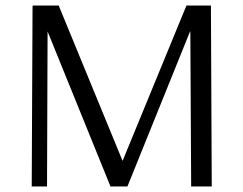

<svg xmlns="http://www.w3.org/2000/svg" viewBox="-20 -670 875 690"><path d="M738 -650 741 0H667L664 -557H663L438 0H377L151 -557L149 0H94L97 -650L99 -647L98 -650H191L420 -93H421L650 -650Z"/></svg>

Font: Arsenal
Style: Regular
Weight: 400
Designer: Andrij Shevchenko
Foundry: Stairsfor.com
Version: Version 1.000